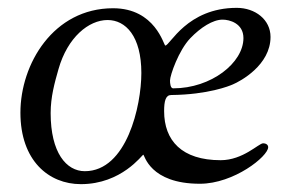

<svg xmlns="http://www.w3.org/2000/svg" viewBox="-20 -456 741 489"><path d="M32 -169C32 -47 104 13 186 13C290 13 342 -62 345 -62C348 -62 361 12 489 12C576 12 663 -58 663 -81C663 -87 658 -91 650 -91C639 -91 599 -48 542 -48C443 -48 398 -98 398 -173C398 -199 402 -214 416 -214C510 -215 564 -237 573 -241C592 -249 669 -290 669 -362C669 -406 630 -436 583 -436C456 -436 413 -340 401 -340C397 -340 376 -435 268 -435C116 -435 32 -293 32 -169ZM109 -168C109 -209 119 -245 129 -280C152 -361 206 -405 254 -405C300 -405 340 -364 340 -270C340 -187 303 -20 196 -20C149 -20 109 -67 109 -168ZM413 -251C413 -264 435 -328 465 -359C491 -386 522 -406 547 -406C564 -406 600 -397 600 -359C600 -296 518 -231 421 -231C414 -231 413 -244 413 -251Z"/></svg>

Font: OFL Sorts Mill Goudy
Style: Italic
Weight: 500
Italic angle: -6°
Version: Version 003.000